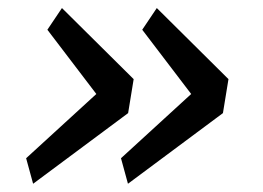

<svg xmlns="http://www.w3.org/2000/svg" viewBox="-20 -504 640 468"><path d="M60.7 -56.1 292.3 -228.3 305.8 -311.1 131 -484.4 95.5 -431.5 214.8 -274.9 43.7 -118.3ZM274.9 -118.3 291.9 -56.1 523.4 -228.3 536.9 -311.1 362.2 -484.4 326.7 -431.5 446 -274.9Z"/></svg>

Font: Margiela Mono Italic Text It
Style: Regular
Weight: 400
Designer: Mike Abbink, Paul van der Laan, Pieter van Rosmalen
Foundry: Bold Monday
Version: Version 2.003 2021